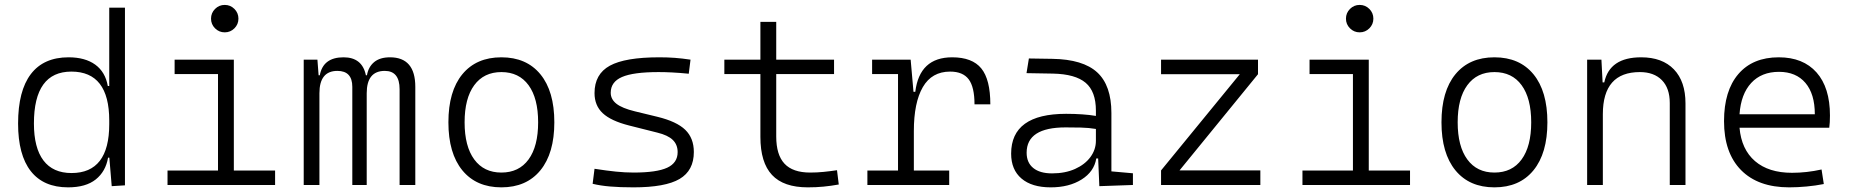

<svg xmlns="http://www.w3.org/2000/svg" viewBox="-20 -764 7657 793"><path d="M261.2 9.8Q159.7 9.8 107.2 -57.1Q54.7 -124 54.7 -253.9Q54.7 -388.7 107.4 -458Q160.2 -527.3 263.2 -527.3Q331.5 -527.3 373.3 -497.1Q415 -466.8 425.3 -408.7H431.2V-732.4H496.1V1.5L441.4 4.9L431.6 -112.8H426.3Q416.5 -55.7 375.5 -22.9Q334.5 9.8 261.2 9.8ZM431.2 -251V-266.1Q431.2 -468.3 274.9 -468.3Q120.1 -468.3 120.1 -253.9Q120.1 -153.3 159.4 -101.3Q198.7 -49.3 275.4 -49.3Q431.2 -49.3 431.2 -251Z M671.9 0V-59.6H880.4V-458H701.2V-517.6H945.8V-59.6H1116.2V0ZM908.2 -630.4Q884.8 -630.4 868.2 -647Q851.6 -663.6 851.6 -687Q851.6 -710.4 868.2 -727.1Q884.8 -743.7 908.2 -743.7Q931.6 -743.7 948.2 -727.1Q964.8 -710.4 964.8 -687Q964.8 -663.6 948.2 -647Q931.6 -630.4 908.2 -630.4Z M1630.4 0V-395.5Q1630.4 -471.2 1569.3 -471.2Q1494.6 -471.2 1494.6 -378.9V0H1435.1V-405.3Q1435.1 -471.2 1373.5 -471.2Q1299.3 -471.2 1299.3 -378.9V0H1234.4V-517.6H1291L1295.9 -453.1H1300.8Q1314.5 -527.3 1398.9 -527.3Q1476.1 -527.3 1491.2 -453.1H1495.6Q1501.5 -487.8 1525.4 -507.6Q1549.3 -527.3 1590.8 -527.3Q1695.3 -527.3 1695.3 -405.3V0Z M2050.8 9.8Q1947.3 9.8 1889.6 -60.5Q1832 -130.9 1832 -258.8Q1832 -387.2 1889.6 -457.3Q1947.3 -527.3 2050.8 -527.3Q2154.3 -527.3 2211.9 -457.3Q2269.5 -387.2 2269.5 -258.8Q2269.5 -130.9 2211.9 -60.5Q2154.3 9.8 2050.8 9.8ZM2050.8 -51.3Q2123.5 -51.3 2163.1 -105.5Q2202.6 -159.7 2202.6 -258.8Q2202.6 -357.9 2163.1 -412.1Q2123.5 -466.3 2050.8 -466.3Q1978.5 -466.3 1938.7 -412.1Q1898.9 -357.9 1898.9 -258.8Q1898.9 -159.7 1938.7 -105.5Q1978.5 -51.3 2050.8 -51.3Z M2596.7 9.8Q2540 9.8 2499.8 6.3Q2459.5 2.9 2427.7 -4.9L2435.5 -66.9Q2485.8 -59.1 2523.9 -55.2Q2562 -51.3 2596.7 -51.3Q2692.4 -51.3 2735.6 -71.3Q2778.8 -91.3 2778.8 -135.7Q2778.8 -166.5 2758.8 -186Q2738.8 -205.6 2694.8 -216.3L2578.6 -245.6Q2503.4 -264.6 2469.5 -296.4Q2435.5 -328.1 2435.5 -379.4Q2435.5 -458 2498.8 -492.7Q2562 -527.3 2703.1 -527.3Q2737.3 -527.3 2766.8 -525.1Q2796.4 -522.9 2832 -517.6L2824.7 -459.5Q2785.2 -463.4 2755.6 -464.8Q2726.1 -466.3 2700.2 -466.3Q2595.7 -466.3 2549.1 -446Q2502.4 -425.8 2502.4 -380.9Q2502.4 -354 2526.1 -335.4Q2549.8 -316.9 2602.1 -304.2L2694.8 -281.7Q2774.9 -262.2 2810.3 -227.8Q2845.7 -193.4 2845.7 -136.2Q2845.7 -59.6 2786.9 -24.9Q2728 9.8 2596.7 9.8Z M3316.4 9.8Q3216.3 9.8 3168.5 -41.5Q3120.6 -92.8 3120.6 -198.7V-458H2971.7V-517.6H3120.6V-673.8H3186V-517.6H3424.8V-458H3186V-200.2Q3186 -124.5 3220.2 -87.9Q3254.4 -51.3 3326.2 -51.3Q3354.5 -51.3 3381.1 -54Q3407.7 -56.6 3437 -61L3444.3 -2Q3411.6 3.9 3381.3 6.8Q3351.1 9.8 3316.4 9.8Z M3754.4 -222.7V-59.6H3900.4V0H3562.5V-59.6H3689V-458H3582V-517.6H3741.2L3752.9 -384.8H3760.3Q3777.8 -527.3 3912.6 -527.3Q3995.6 -527.3 4033 -481.4Q4070.3 -435.5 4070.3 -333H4004.9Q4004.9 -404.3 3981 -436.3Q3957 -468.3 3904.3 -468.3Q3828.6 -468.3 3791.5 -404.3Q3754.4 -340.3 3754.4 -222.7Z M4520.5 4.9 4515.6 -109.4H4507.8Q4499 -55.2 4447.3 -22.7Q4395.5 9.8 4319.8 9.8Q4241.7 9.8 4199 -26.6Q4156.2 -63 4156.2 -129.4Q4156.2 -293.9 4383.3 -293.9Q4418 -293.9 4449.5 -291.7Q4481 -289.6 4506.3 -285.2V-307.1Q4506.3 -386.2 4463.9 -422.1Q4421.4 -458 4329.6 -460L4219.7 -461.9L4229.5 -522.5L4326.2 -521Q4453.1 -519 4511.7 -465.1Q4570.3 -411.1 4570.3 -297.4V-56.2L4659.2 -48.3V0ZM4506.3 -231.4Q4477.5 -236.3 4444.6 -237.1Q4411.6 -237.8 4381.3 -237.8Q4220.2 -237.8 4220.2 -133.3Q4220.2 -92.3 4247.6 -70.1Q4274.9 -47.9 4325.2 -47.9Q4379.4 -47.9 4420.2 -66.2Q4460.9 -84.5 4483.6 -115.2Q4506.3 -146 4506.3 -182.6Z M4775.4 0V-60.1L5100.6 -457.5H4775.4V-517.6H5175.8V-457.5L4851.6 -60.1H5185.5V0Z M5359.4 0V-59.6H5567.9V-458H5388.7V-517.6H5633.3V-59.6H5803.7V0ZM5595.7 -630.4Q5572.3 -630.4 5555.7 -647Q5539.1 -663.6 5539.1 -687Q5539.1 -710.4 5555.7 -727.1Q5572.3 -743.7 5595.7 -743.7Q5619.1 -743.7 5635.7 -727.1Q5652.3 -710.4 5652.3 -687Q5652.3 -663.6 5635.7 -647Q5619.1 -630.4 5595.7 -630.4Z M6152.3 9.8Q6048.8 9.8 5991.2 -60.5Q5933.6 -130.9 5933.6 -258.8Q5933.6 -387.2 5991.2 -457.3Q6048.8 -527.3 6152.3 -527.3Q6255.9 -527.3 6313.5 -457.3Q6371.1 -387.2 6371.1 -258.8Q6371.1 -130.9 6313.5 -60.5Q6255.9 9.8 6152.3 9.8ZM6152.3 -51.3Q6225.1 -51.3 6264.6 -105.5Q6304.2 -159.7 6304.2 -258.8Q6304.2 -357.9 6264.6 -412.1Q6225.1 -466.3 6152.3 -466.3Q6080.1 -466.3 6040.3 -412.1Q6000.5 -357.9 6000.5 -258.8Q6000.5 -159.7 6040.3 -105.5Q6080.1 -51.3 6152.3 -51.3Z M6876.5 0V-338.4Q6876.5 -399.9 6843.8 -433.1Q6811 -466.3 6752.9 -466.3Q6600.1 -466.3 6600.1 -292.5V0H6535.2V-517.6H6594.2L6599.1 -423.8H6606Q6627.9 -527.3 6758.3 -527.3Q6845.7 -527.3 6893.6 -477.5Q6941.4 -427.7 6941.4 -336.9V0Z M7369.6 9.8Q7241.2 9.8 7170.9 -61.5Q7100.6 -132.8 7100.6 -263.7Q7100.6 -389.2 7159.9 -458.3Q7219.2 -527.3 7326.7 -527.3Q7427.2 -527.3 7482.7 -464.8Q7538.1 -402.3 7538.1 -287.1Q7538.1 -256.8 7535.2 -236.3H7164.6Q7172.4 -147 7228.5 -98.6Q7284.7 -50.3 7381.3 -50.3Q7441.9 -50.3 7503.4 -64L7512.7 -3.9Q7478.5 2.9 7441.4 6.3Q7404.3 9.8 7369.6 9.8ZM7164.6 -292H7475.6Q7475.6 -376 7436.8 -421.6Q7397.9 -467.3 7327.6 -467.3Q7255.4 -467.3 7212.9 -421.4Q7170.4 -375.5 7164.6 -292Z"/></svg>

Font: CaskaydiaMono NF Light
Style: Regular
Weight: 300
Designer: Aaron Bell
Foundry: Saja Typeworks
Version: Version 2111.001; ttfautohint (v1.8.4);Nerd Fonts 3.1.1